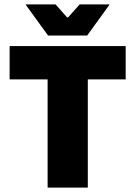

<svg xmlns="http://www.w3.org/2000/svg" viewBox="-20 -847 611 867"><path d="M195 0V-603.5H376.5V0ZM23.5 -488.5V-639H547.5V-488.5ZM197 -686.5 97 -824.5V-827H231L283 -768.5H287.5L339.5 -827H473.5V-824.5L373.5 -686.5Z"/></svg>

Font: Anek Latin Medium ExtraBold
Style: Regular
Weight: 800
Version: Version 1.003